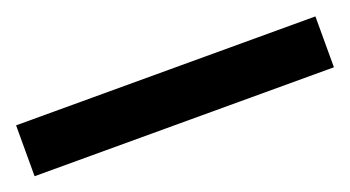

<svg xmlns="http://www.w3.org/2000/svg" viewBox="-28 -956 556 305"><g transform="rotate(-20 250.0 -803.0)"><path d="M503 -760H-3V-846H503Z"/></g></svg>

Font: Noto Sans Bassa Vah SemiBold
Style: Regular
Weight: 600
Designer: Monotype Design Team
Foundry: Monotype Imaging Inc.
Version: Version 2.002; ttfautohint (v1.8.4.7-5d5b)